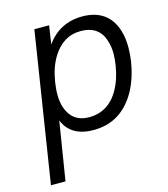

<svg xmlns="http://www.w3.org/2000/svg" viewBox="-106 -590 760 867"><g transform="rotate(-15 274.5 -156.0)"><path d="M513 -397C491 -469 438 -506 358 -506C288 -506 231 -477 191 -420L204 -506H135L25 194H93L137 -79C159 -25 205 3 277 3C365 3 431 -39 476 -120C498 -160 512 -208 519 -252C522 -273 524 -295 524 -316C524 -345 521 -373 513 -397ZM410 -142C377 -84 328 -58 273 -58C218 -58 185 -85 169 -130C162 -149 159 -171 159 -194C159 -213 161 -233 164 -252C171 -296 184 -335 205 -368C236 -416 277 -444 335 -444C392 -444 429 -417 443 -367C449 -349 452 -329 452 -306C452 -289 450 -271 447 -252C441 -213 429 -175 410 -142Z"/></g></svg>

Font: Arthouse Owned
Style: Italic
Weight: 400
Italic angle: -10°
Designer: Jeremy Tribby
Foundry: Tribby Type
Version: Version 1.000;PS 001.000;hotconv 1.0.88;makeotf.lib2.5.64775